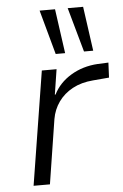

<svg xmlns="http://www.w3.org/2000/svg" viewBox="-54 -792 534 831"><g transform="rotate(-5 213.5 -376.5)"><path d="M58 0 137 -494H201L184 -385H187Q212 -435 263.5 -466Q315 -497 380 -501L427 -503L424 -438L354 -432Q303 -428 265 -407.5Q227 -387 203.5 -354Q180 -321 173 -280L129 0ZM326 -560 272 -753H339L366 -560ZM203 -560 150 -753H217L244 -560Z"/></g></svg>

Font: Nunito Sans 7pt Light
Style: Italic
Weight: 300
Italic angle: -9°
Designer: Vernon Adams
Foundry: Vernon Adams
Version: Version 3.101;gftools[0.9.27]